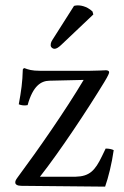

<svg xmlns="http://www.w3.org/2000/svg" viewBox="-20 -693 464 716"><path d="M256 -671 180.4 -552C172.3 -539.2 169 -535.2 169 -524C169 -517 176 -511 183 -511C190 -511 198 -515 213 -530L328 -639L325 -650C302 -672 276.4 -673 270 -673C265 -673 259 -672 256 -671ZM71 -439C68.6 -439 65 -435.4 65 -433C64 -388 59 -353 50 -304C58.8 -300.3 71.4 -298.4 83 -301C103 -374 134 -391.3 164 -392L292 -395C224 -281 124 -137 46 -32C37.4 -20.4 37 -17 37 -12C37 -5 45 0 60 0L372 3C384 -31 397 -83 404 -133C397.5 -136.7 386 -139 374 -139L360 -110C334.5 -57.2 314.1 -35.2 262 -34H129C203 -128 307 -285 369 -387C384.3 -412.2 387 -420 387 -424C387 -428 382 -431 375 -431C370 -431 342 -429 313 -429H130C97.9 -429 85.5 -433.6 71 -439Z"/></svg>

Font: Libertinus Serif
Style: Regular
Weight: 400
Designer: Philipp H. Poll
Foundry: Khaled Hosny
Version: Version 6.2